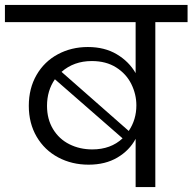

<svg xmlns="http://www.w3.org/2000/svg" viewBox="-47 -760 782 780"><path d="M715 -740V-670H584V0H504V-196Q479 -149 430 -120Q381 -91 313 -91Q245 -91 189.5 -120.5Q134 -150 102 -204.5Q70 -259 70 -330Q70 -401 101.5 -455.5Q133 -510 188 -539.5Q243 -569 310 -569Q378 -569 427.5 -539.5Q477 -510 504 -463V-670H-27V-740ZM326 -512Q253 -512 203 -468L476 -228Q507 -274 507 -332Q507 -377 486.5 -418.5Q466 -460 425 -486Q384 -512 326 -512ZM144 -330Q144 -276 168.5 -235.5Q193 -195 235 -174Q277 -153 328 -153Q403 -153 451 -198L176 -438Q144 -392 144 -330Z"/></svg>

Font: A Bank Premium Regular
Style: Regular
Weight: 400
Designer: Ninad Kale (Devanagari), Jonny Pinhorn (Latin), Htun Naung (Myanmar)
Foundry: Indian Type Foundry
Version: 4.004